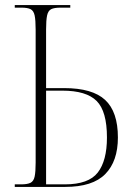

<svg xmlns="http://www.w3.org/2000/svg" viewBox="-20 -734 523 754"><path d="M38 0V-10H63Q87 -10 99.5 -16Q112 -22 116 -40.5Q120 -59 120 -95V-618Q120 -655 116 -673.5Q112 -692 100 -698Q88 -704 64 -704H38V-714H256V-704H218Q193 -704 181 -698Q169 -692 165 -673.5Q161 -655 161 -619V-388H232Q343 -388 393 -341.5Q443 -295 443 -194Q443 -101 393.5 -50.5Q344 0 236 0ZM235 -10Q328 -10 364 -56.5Q400 -103 400 -194Q400 -297 359.5 -337.5Q319 -378 225 -378H161V-10Z"/></svg>

Font: Noto Serif Display Condensed ExtraLight
Style: Regular
Weight: 200
Width: 3
Designer: Monotype Design Team
Foundry: Monotype Imaging Inc.
Version: Version 2.009